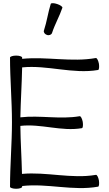

<svg xmlns="http://www.w3.org/2000/svg" viewBox="-20 -1156 673 1188"><path d="M302 -952C319 -1005 348 -1055 366 -1108C368 -1114 353 -1125 334 -1131C314 -1138 296 -1138 294 -1132C277 -1078 270 -1022 252 -968C248 -957 256 -945 270 -940C284 -935 298 -941 302 -952ZM42 -800C42 -667 54 -533 54 -400C54 -267 42 -133 42 0C42 6 59 12 80 12C101 12 117 6 117 0V-5C273 -23 431 27 587 -1C593 -2 595 -19 592 -40C588 -60 580 -76 573 -74C422 -48 268 -94 116 -80C114 -179 107 -278 106 -377C233 -392 360 -341 487 -363C493 -364 495 -382 492 -402C488 -422 480 -438 473 -437C352 -416 228 -444 106 -430C108 -533 115 -636 117 -739C273 -755 431 -696 587 -723C593 -724 595 -742 592 -762C588 -782 580 -798 573 -797C423 -770 269 -807 117 -792C117 -794 117 -797 117 -800C117 -806 101 -812 80 -812C59 -812 42 -806 42 -800Z"/></svg>

Font: Nupuram Light
Style: Regular
Weight: 300
Designer: Santhosh Thottingal (santhosh.thottingal@gmail.com)
Foundry: SMC
Version: Version 1.000